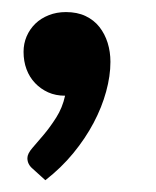

<svg xmlns="http://www.w3.org/2000/svg" viewBox="-20 -164 265 326"><path d="M20 -76Q20 -90 25.2 -102.2Q30.5 -114.5 40 -123.8Q49.5 -133 62.8 -138.2Q76 -143.5 92 -143.5Q111 -143.5 125.2 -136.8Q139.5 -130 148.8 -118.2Q158 -106.5 162.8 -91.2Q167.5 -76 167.5 -59Q167.5 -35 160.2 -8.5Q153 18 139 44.5Q125 71 104.5 96Q84 121 57 142L35.5 122.5Q26.5 115 26.5 104.5Q26.5 97 35 87.2Q43.5 77.5 54.2 64.8Q65 52 75.5 35.5Q86 19 90.5 -1.5Q74.5 -1.5 61.8 -7.2Q49 -13 39.5 -23Q30 -33 25 -46.5Q20 -60 20 -76Z"/></svg>

Font: Lato TR
Style: Bold Italic
Weight: 700
Italic angle: -12°
Designer: Lukasz Dziedzic
Foundry: tyPoland Lukasz Dziedzic
Version: Version 1.104 2013